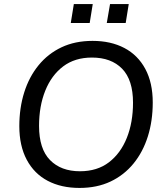

<svg xmlns="http://www.w3.org/2000/svg" viewBox="-20 -915 811 944"><path d="M371 9Q281 9 214.5 -26Q148 -61 111.5 -129.5Q75 -198 75 -295Q75 -384 99 -460.5Q123 -537 169.5 -594Q216 -651 282.5 -682.5Q349 -714 435 -714Q525 -714 591.5 -679Q658 -644 694.5 -576Q731 -508 731 -411Q731 -321 707 -244.5Q683 -168 636.5 -111Q590 -54 523.5 -22.5Q457 9 371 9ZM373 -73Q458 -73 515.5 -117Q573 -161 603.5 -237Q634 -313 634 -410Q634 -522 580.5 -577Q527 -632 432 -632Q348 -632 290.5 -588.5Q233 -545 202.5 -469Q172 -393 172 -296Q172 -183 226 -128Q280 -73 373 -73ZM505 -802 521 -895H613L598 -802ZM328 -802 343 -895H436L421 -802Z"/></svg>

Font: Nunito Sans 12pt Medium
Style: Italic
Weight: 500
Italic angle: -9°
Designer: Vernon Adams
Foundry: Vernon Adams
Version: Version 3.101;gftools[0.9.27]